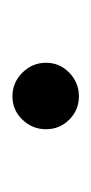

<svg xmlns="http://www.w3.org/2000/svg" viewBox="61 -199 147 309"><g transform="rotate(-90 134.5 -44.5)"><path d="M81 -44Q81 -66 96.5 -82Q112 -98 134 -98Q156 -98 172 -82Q188 -66 188 -44Q188 -22 172 -6.5Q156 9 134 9Q112 9 96.5 -6.5Q81 -22 81 -44Z"/></g></svg>

Font: Martel Sans Light
Style: Regular
Weight: 300
Designer: Dan Reynolds and Mathieu Réguer
Foundry: Dan Reynolds and Mathieu Réguer
Version: Version 1.002; ttfautohint (v1.1) -l 5 -r 5 -G 72 -x 0 -D la